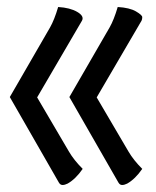

<svg xmlns="http://www.w3.org/2000/svg" viewBox="-20 -519 444 548"><path d="M173 5Q165 9 158.5 9Q152 9 148 2L8 -242L123 -441Q135 -462 146 -499Q180 -497 200.5 -485Q221 -473 214 -460L86 -241L177 -86Q191 -62 216 -37Q196 -8 173 5ZM316 -499Q350 -497 368 -486.5Q386 -476 386 -470Q386 -464 384 -460L256 -241L347 -86Q361 -62 386 -37Q366 -8 343 5Q335 9 328.5 9Q322 9 318 2L178 -242L293 -441Q305 -462 316 -499Z"/></svg>

Font: Medula One
Style: Regular
Weight: 400
Designer: Luciano Vergara
Foundry: Luciano Vergara
Version: Version 1.002